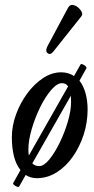

<svg xmlns="http://www.w3.org/2000/svg" viewBox="-20 -709 380 778"><path d="M58 46Q56 50 49 47.5Q42 45 36.5 40Q31 35 34 32L63 -20Q45 -42 36.5 -76Q28 -110 28 -153Q28 -199 45 -245.5Q62 -292 90.5 -330.5Q119 -369 154.5 -392.5Q190 -416 228 -416Q257 -416 280 -401L306 -447Q308 -451 314.5 -448.5Q321 -446 326.5 -441Q332 -436 330 -432L302 -382Q318 -362 326.5 -331.5Q335 -301 335 -265Q335 -213 319 -163.5Q303 -114 275 -74Q247 -34 209.5 -10.5Q172 13 129 13Q104 13 84 0ZM95 -103Q95 -90 97 -79L256 -359Q247 -372 231 -372Q211 -372 187 -344Q163 -316 142.5 -274Q122 -232 108.5 -186Q95 -140 95 -103ZM139 -36Q158 -36 180 -63Q202 -90 222 -131Q242 -172 255 -216.5Q268 -261 268 -297Q268 -310 267 -321L111 -47Q121 -36 139 -36ZM196 -500Q184 -485 173 -493.5Q162 -502 173 -523L256 -678Q263 -690 274 -689Q285 -688 295.5 -679.5Q306 -671 311 -660.5Q316 -650 309 -642Z"/></svg>

Font: Junicode Two Beta Condensed Medium
Style: Italic
Weight: 500
Width: 3
Italic angle: -9°
Version: Version 1.053; ttfautohint (v1.8.4)